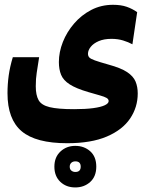

<svg xmlns="http://www.w3.org/2000/svg" viewBox="-20 -427 626 812"><path d="M264.2 178.7Q131.8 178.7 71.8 128.2Q11.7 77.6 11.7 -32.7Q11.7 -70.3 16.8 -107.7Q22 -145 34.2 -185.1H145.5Q139.2 -143.6 135.3 -119.4Q131.3 -95.2 131.3 -62Q131.3 -24.9 143.1 -3.7Q154.8 17.6 189.7 26.1Q224.6 34.7 293.5 34.7Q341.8 34.7 374.3 30.3Q406.7 25.9 423.1 18.1Q439.5 10.3 439.5 0.5Q439.5 -7.8 430.7 -12.9Q421.9 -18.1 402.8 -23.4Q383.8 -28.8 353.5 -37.6Q301.8 -52.7 274.9 -70.1Q248 -87.4 238.5 -110.4Q229 -133.3 229 -164.6Q229 -206.5 245.8 -249.3Q262.7 -292 293.5 -327.6Q324.2 -363.3 366 -385Q407.7 -406.7 458 -406.7Q491.7 -406.7 516.1 -398.2Q540.5 -389.6 560.1 -375.5L540 -239.7Q522.9 -249 500.5 -255.9Q478 -262.7 451.7 -262.7Q419.9 -262.7 397.7 -253.2Q375.5 -243.7 363.8 -229Q352.1 -214.4 352.1 -199.7Q352.1 -190.4 357.4 -184.3Q362.8 -178.2 381.1 -171.6Q399.4 -165 439 -153.8Q491.2 -139.6 517.6 -122.1Q543.9 -104.5 553.2 -82.3Q562.5 -60.1 562.5 -31.7Q562.5 26.4 530.3 74.2Q498 122.1 431.9 150.4Q365.7 178.7 264.2 178.7ZM298.4 365.7Q259.8 365.7 234.9 341.8Q210 317.9 210 277.8Q210 237.7 235.6 213.8Q261.2 189.9 298.3 189.9Q335.9 189.9 361.6 212.8Q387.2 235.6 387.2 277.7Q387.2 319.3 361.6 342.5Q335.9 365.7 298.4 365.7ZM298.5 300.3Q321.3 300.3 321.3 277.8Q321.3 255.4 298.8 255.4Q288.1 255.4 281.5 261.5Q274.9 267.7 274.9 278Q274.9 289.1 282 294.7Q289.1 300.3 298.5 300.3Z"/></svg>

Font: Cascadia Mono
Style: Regular
Weight: 400
Monospace: yes
Designer: Aaron Bell
Foundry: Saja Typeworks
Version: Version 2404.023